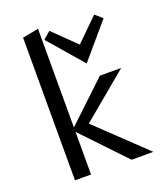

<svg xmlns="http://www.w3.org/2000/svg" viewBox="-134 -803 744 889"><g transform="rotate(-20 238.0 -359.0)"><path d="M467 0H360L160 -210V0H81V-703L160 -718V-232L355 -416H460L231 -225ZM462 -660 317 -490 170 -660 206 -691 317 -583 427 -691Z"/></g></svg>

Font: EauTestInfant Medium
Style: Regular
Weight: 500
Designer: Christian Thalmann (Catharsis Fonts)
Version: Version 0.001;PS 000.001;hotconv 1.0.88;makeotf.lib2.5.64775